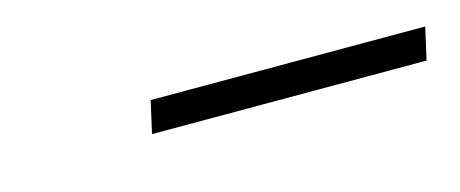

<svg xmlns="http://www.w3.org/2000/svg" viewBox="-22 -630 429 179"><g transform="rotate(-15 192.5 -540.5)"><path d="M113 -525 120 -556H385L378 -525Z"/></g></svg>

Font: Ysabeau Office ExtraLight
Style: Italic
Weight: 250
Italic angle: -12°
Designer: Christian Thalmann (Catharsis Fonts)
Version: Version 2.001;gftools[0.9.30]; featfreeze: tnum,lnum,ss02